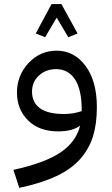

<svg xmlns="http://www.w3.org/2000/svg" viewBox="-20 -635 543 928"><path d="M253.9 -549.8 198.2 -455.1 152.8 -473.1 229 -615.2H276.9L355 -473.1L310.1 -455.1ZM253.9 -390.1Q338.4 -390.1 393.3 -316.7Q448.2 -243.2 448.2 -117.2Q448.2 -36.6 429.7 23.4Q411.1 83.5 368.2 132.8Q325.2 182.1 252.4 216.3Q179.7 250.5 73.2 272.9L44.9 186Q198.2 152.3 273.2 101.3Q348.1 50.3 367.2 -27.8Q330.1 0 261.2 0Q169.4 0 115.7 -53Q62 -106 62 -188Q62 -270.5 117.9 -330.3Q173.8 -390.1 253.9 -390.1ZM289.1 -84Q335 -84 375 -98.1V-103Q375 -202.1 342.3 -251.5Q309.6 -300.8 252 -300.8Q201.2 -300.8 168 -269.8Q134.8 -238.8 134.8 -191.9Q134.8 -140.1 172.9 -112.1Q210.9 -84 289.1 -84Z"/></svg>

Font: FiraGO
Style: Regular
Weight: 400
Designer: bBox Type
Foundry: bBox Type GmbH
Version: Version 1.001;PS 001.001;hotconv 1.0.88;makeotf.lib2.5.64775